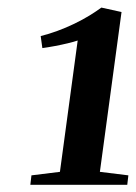

<svg xmlns="http://www.w3.org/2000/svg" viewBox="-20 -922 367 519"><path d="M65 -448 142 -457.5 190 -812.5Q180 -809 163.2 -805Q146.5 -801 128 -797.5Q109.5 -794 94.5 -792L90 -824.5Q112 -830 135.2 -838.5Q158.5 -847 180.8 -857.8Q203 -868.5 221.8 -880Q240.5 -891.5 254 -901.5L308.5 -889.5L250 -457.5L327 -448L324 -422.5H62Z"/></svg>

Font: Merriweather 96pt
Style: Bold Italic
Weight: 700
Italic angle: -7.8°
Version: Version 2.101